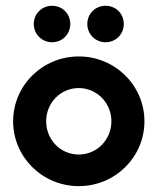

<svg xmlns="http://www.w3.org/2000/svg" viewBox="-20 -624 540 658"><path d="M158.3 -479.2C193.8 -479.2 220.8 -506.9 220.8 -541.7C220.8 -577.1 193.8 -604.2 158.3 -604.2C123.6 -604.2 95.8 -577.1 95.8 -541.7C95.8 -506.9 123.6 -479.2 158.3 -479.2ZM341.7 -479.2C377.1 -479.2 404.2 -506.9 404.2 -541.7C404.2 -577.1 377.1 -604.2 341.7 -604.2C306.9 -604.2 279.2 -577.1 279.2 -541.7C279.2 -506.9 306.9 -479.2 341.7 -479.2ZM250 13.9C374.3 13.9 475 -85.4 475 -208.3C475 -331.2 374.3 -430.6 250 -430.6C125.7 -430.6 25 -331.2 25 -208.3C25 -85.4 125.7 13.9 250 13.9ZM250 -94.4C187.5 -94.4 138.2 -145.1 138.2 -208.3C138.2 -271.5 187.5 -322.2 250 -322.2C311.8 -322.2 361.8 -271.5 361.8 -208.3C361.8 -145.1 311.8 -94.4 250 -94.4Z"/></svg>

Font: Afacad
Style: Bold
Weight: 700
Designer: Kristian Moeller
Foundry: Dicotype
Version: Version 1.000